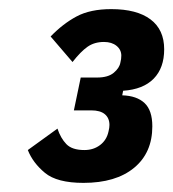

<svg xmlns="http://www.w3.org/2000/svg" viewBox="-20 -724 380 421"><path d="M157 -554H193Q217 -554 229.5 -564.5Q242 -575 244 -587Q245 -591 245.5 -594.5Q246 -598 246 -602Q246 -615 235.5 -623.5Q225 -632 208 -632Q187 -632 172 -621.5Q157 -611 139 -588L91 -644Q118 -672 148 -688Q178 -704 224 -704Q280 -704 310 -681.5Q340 -659 340 -616Q340 -575 317 -551.5Q294 -528 250 -525L248 -515Q280 -514 297 -498Q314 -482 314 -447Q314 -389 274 -356Q234 -323 163 -323Q105 -323 78.5 -345Q52 -367 41 -395L106 -442Q113 -421 125.5 -408Q138 -395 165 -395Q185 -395 199.5 -406Q214 -417 218 -436Q219 -440 219.5 -443.5Q220 -447 220 -450Q220 -465 210 -473.5Q200 -482 180 -482H142Z"/></svg>

Font: IBM Plex Sans Condensed
Style: Bold Italic
Weight: 700
Width: 3
Italic angle: -11.31°
Designer: Mike Abbink, Paul van der Laan, Pieter van Rosmalen
Foundry: Bold Monday
Version: Version 3.201